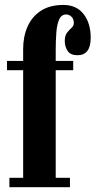

<svg xmlns="http://www.w3.org/2000/svg" viewBox="-20 -776 396 796"><path d="M19 0V-39H76V-485H9V-523.5H76V-573.5Q76 -624 94 -665.2Q112 -706.5 149 -731Q186 -755.5 243 -755.5Q297 -755.5 326.5 -717.8Q356 -680 356 -619.5Q356 -547 301 -547Q272.5 -547 260.5 -564.8Q248.5 -582.5 248.5 -606Q248.5 -628.5 258 -640.5Q267.5 -652.5 276.8 -660.8Q286 -669 286 -680.5Q286 -698 276 -707Q266 -716 254.5 -716Q234.5 -716 225.2 -695.2Q216 -674.5 213.5 -640.5Q211 -606.5 211 -567V-523.5H283.5V-485H211V-39H270V0Z"/></svg>

Font: Imbue 10pt ExtraBold
Style: Regular
Weight: 800
Designer: Tyler Finck
Foundry: Etcetera Type Company
Version: Version 1.102; ttfautohint (v1.8.3)